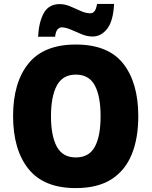

<svg xmlns="http://www.w3.org/2000/svg" viewBox="-20 -953 776 983"><path d="M688 -358Q688 -244 654 -161.5Q620 -79 549.5 -34.5Q479 10 368 10Q204 10 125.5 -88.5Q47 -187 47 -359Q47 -530 125.5 -627.5Q204 -725 368 -725Q534 -725 611 -627Q688 -529 688 -358ZM241 -358Q241 -257 271 -202Q301 -147 368 -147Q436 -147 465.5 -201.5Q495 -256 495 -358Q495 -460 465.5 -515.5Q436 -571 368 -571Q301 -571 271 -515Q241 -459 241 -358ZM175 -765Q179 -841 204.5 -886.5Q230 -932 286 -932Q312 -932 339.5 -920.5Q367 -909 393 -897Q419 -885 444 -885Q454 -885 463 -894.5Q472 -904 477 -933H564Q560 -846 529 -806Q498 -766 454 -766Q426 -766 397.5 -778Q369 -790 342.5 -801.5Q316 -813 295 -813Q286 -813 276 -804Q266 -795 262 -765Z"/></svg>

Font: Noto Sans Bengali SemiCondensed Black
Style: Regular
Weight: 900
Width: 4
Designer: Joana Ranito - Universal Thirst; Jelle Bosma - Monotype Design Team
Foundry: Universal Thirst ehf.
Version: Version 3.000; ttfautohint (v1.8.4.7-5d5b)